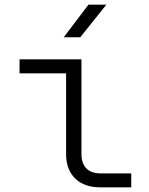

<svg xmlns="http://www.w3.org/2000/svg" viewBox="-20 -805 640 825"><path d="M412 0Q342 0 303 -38Q264 -76 264 -143V-490H64V-550H330V-143Q330 -103 351 -81.5Q372 -60 412 -60H544V0ZM254 -645 360 -785H437L325 -645Z"/></svg>

Font: JetBrains Mono NL ExtraLight
Style: Regular
Weight: 200
Designer: Philipp Nurullin, Konstantin Bulenkov
Foundry: JetBrains
Version: Version 2.304; ttfautohint (v1.8.4.7-5d5b)